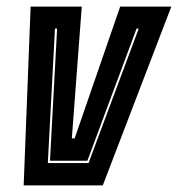

<svg xmlns="http://www.w3.org/2000/svg" viewBox="-20 -560 538 580"><path d="M51.5 0 72.5 -540H227L197 -142H205.5L343 -540H497.5L290.5 0ZM124.5 -67.5H247.5L399 -473.5H392.5L244 -74.5H131L152.5 -473.5H146Z"/></svg>

Font: Tourney Condensed ExtraBold
Style: Italic
Weight: 800
Width: 3
Italic angle: -12°
Designer: Tyler Finck
Foundry: Etcetera Type Co
Version: Version 1.010; ttfautohint (v1.8.3)